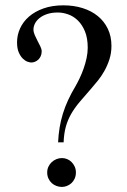

<svg xmlns="http://www.w3.org/2000/svg" viewBox="-20 -698 484 731"><path d="M269 -41.5Q269 -28.3 264.2 -17.8Q259.3 -7.3 251.7 -0.5Q244.1 6.3 234.6 10Q225.1 13.7 215.8 13.7Q205.1 13.7 195.1 10Q185.1 6.3 177.2 -0.7Q169.4 -7.8 164.6 -18.1Q159.7 -28.3 159.7 -41.5Q159.7 -53.2 164.3 -63.2Q168.9 -73.2 176.8 -80.6Q184.6 -87.9 194.6 -92Q204.6 -96.2 215.8 -96.2Q226.1 -96.2 235.6 -92.3Q245.1 -88.4 252.4 -81.1Q259.8 -73.7 264.4 -63.7Q269 -53.7 269 -41.5ZM404.3 -523.4Q404.3 -495.6 396.5 -471.7Q388.7 -447.8 377.2 -427.5Q365.7 -407.2 352.5 -390.9Q339.4 -374.5 328.1 -361.8Q302.2 -332.5 283 -309.6Q263.7 -286.6 250.7 -263.9Q237.8 -241.2 230.7 -215.8Q223.6 -190.4 222.2 -156.2H201.2Q202.6 -185.5 207 -212.4Q211.4 -239.3 219.5 -265.4Q227.5 -291.5 239.5 -317.4Q251.5 -343.3 267.6 -370.1Q274.9 -382.8 283.2 -400.1Q291.5 -417.5 298.3 -436.8Q305.2 -456.1 309.6 -476.6Q314 -497.1 314 -516.1Q314 -552.7 303.5 -578.4Q293 -604 276.4 -620.1Q259.8 -636.2 239.5 -643.3Q219.2 -650.4 200.2 -650.4Q176.8 -650.4 159.4 -644.5Q142.1 -638.7 130.4 -629.2Q118.7 -619.6 113 -608.2Q107.4 -596.7 107.4 -585.9Q107.4 -575.7 112.3 -564.5Q117.2 -553.2 123 -542.2Q128.9 -531.2 133.8 -521Q138.7 -510.7 138.7 -502.4Q138.7 -492.2 135 -484.1Q131.3 -476.1 125.5 -470.7Q119.6 -465.3 112.5 -462.6Q105.5 -460 99.1 -460Q93.8 -460 84.7 -463.1Q75.7 -466.3 66.9 -474.9Q58.1 -483.4 51.5 -498.3Q44.9 -513.2 44.9 -537.1Q44.9 -564.5 56.4 -589.8Q67.9 -615.2 90.3 -634.8Q112.8 -654.3 145.8 -666Q178.7 -677.7 221.2 -677.7Q260.7 -677.7 294.4 -667.2Q328.1 -656.7 352.5 -636.7Q377 -616.7 390.6 -588.1Q404.3 -559.6 404.3 -523.4Z"/></svg>

Font: Doulos SIL Afr
Style: Regular
Weight: 400
Designer: Walt Agee, Victor Gaultney, Peter Martin, Debbi Hosken, Becca Hirsbrunner
Foundry: SIL International
Version: Version 5.000